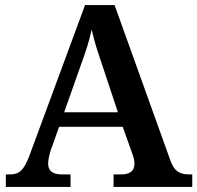

<svg xmlns="http://www.w3.org/2000/svg" viewBox="-20 -734 775 754"><path d="M3 0H257V-49H224C186 -49 169 -63 169 -92C169 -106 174 -127 179 -143L212 -236H462L499 -132C504 -120 508 -105 508 -91C508 -61 488 -49 455 -49H426V0H735V-49H723C684 -49 663 -63 648 -107L430 -714H314L96 -124C73 -62 54 -49 17 -49H3ZM232 -293 298 -480C317 -532 330 -571 340 -618C350 -571 366 -524 383 -474L443 -293Z"/></svg>

Font: Noto Serif Sinhala SemiBold
Style: Regular
Weight: 600
Designer: Jelle Bosma - Monotype Design Team
Foundry: Monotype Imaging Inc.
Version: Version 2.007